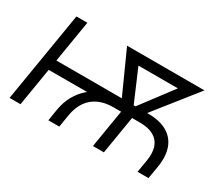

<svg xmlns="http://www.w3.org/2000/svg" viewBox="-96 -744 1110 965"><g transform="rotate(30 458.5 -261.0)"><path d="M249.5 0 260.3 -66.9Q268.6 -115.2 288.8 -151.1Q309.1 -187 336.7 -211.7Q364.3 -236.3 395 -251.2Q425.8 -266.1 455.6 -272.9Q485.4 -279.8 509.3 -279.8H665.5Q731.9 -280.3 775.4 -256.3Q818.8 -232.4 836.4 -185.8Q854 -139.2 842.8 -71.8L830.6 0H767.1L779.3 -71.8Q787.6 -121.1 775.4 -154.1Q763.2 -187 732.9 -203.6Q702.6 -220.2 655.3 -220.2H498.5Q451.7 -220.2 415.3 -203.6Q378.9 -187 356 -154.1Q333 -121.1 324.7 -71.8L313 0ZM24.4 0 110.8 -522.5H174.3L87.9 0ZM99.1 -220.2 108.9 -280.3H530.3L520 -220.7ZM508.3 0 553.2 -272H616.7L571.8 0ZM540.5 -221.7 404.8 -522.5H479.5L601.6 -236.8L587.9 -221.7ZM569.8 -221.7 563 -238.8 776.9 -522.5H854L615.2 -221.7ZM452.6 -464.4 462.4 -522.5H806.2L796.4 -464.4Z"/></g></svg>

Font: Inter 28pt Light
Style: Italic
Weight: 300
Italic angle: -9.3988°
Designer: Rasmus Andersson
Foundry: rsms
Version: Version 4.001;git-66647c0bb